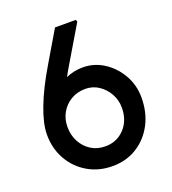

<svg xmlns="http://www.w3.org/2000/svg" viewBox="-131 -811 818 911"><g transform="rotate(-20 278.5 -356.0)"><path d="M283 0Q214 0 159 -32Q104 -64 72 -120Q40 -176 40 -247Q40 -301 70.5 -381Q101 -461 159 -558L250 -712H355L359 -702L249 -517Q235 -494 223 -471Q263 -489 308 -489Q366 -489 414.5 -457.5Q463 -426 492.5 -374Q522 -322 522 -260Q522 -185 491.5 -126.5Q461 -68 407 -34Q353 0 283 0ZM283 -100Q341 -100 379.5 -141Q418 -182 418 -247Q418 -284 400 -316.5Q382 -349 352 -369Q322 -389 285 -389Q244 -389 212 -370Q180 -351 162 -319Q144 -287 144 -248Q144 -206 162 -172.5Q180 -139 211 -119.5Q242 -100 283 -100Z"/></g></svg>

Font: Lexend
Style: Regular
Weight: 400
Designer: Bonnie Shaver-Troup, Thomas Jockin
Foundry: Lexend
Version: Version 1.007; ttfautohint (v1.8.3)